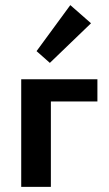

<svg xmlns="http://www.w3.org/2000/svg" viewBox="-20 -731 425 751"><path d="M175 -485 123 -531 255 -711 336 -640ZM361 -334H179V0H63V-421H361Z"/></svg>

Font: Ysabeau Infant
Style: Bold
Weight: 700
Designer: Christian Thalmann (Catharsis Fonts)
Version: Version 0.003